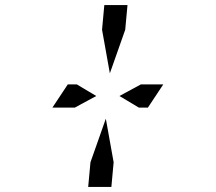

<svg xmlns="http://www.w3.org/2000/svg" viewBox="-20 -881 856 762"><path d="M539 -546H628L567 -454H531L454 -500ZM277 -454H234H188L249 -546H285L362 -500ZM385 -763 394 -861H486L477 -763L416 -590ZM431 -237 422 -139H330L339 -237L400 -410Z"/></svg>

Font: DSEG14 Modern Mini
Style: Italic
Weight: 400
Italic angle: -5°
Designer: Keshikan(Twitter:@keshinomi_88pro)
Version: Version 0.46